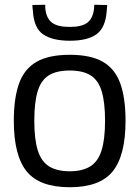

<svg xmlns="http://www.w3.org/2000/svg" viewBox="-20 -776 585 806"><path d="M38 -269Q38 -364 60 -425.5Q82 -487 133.5 -516.5Q185 -546 273 -546Q361 -546 412 -516.5Q463 -487 485 -425.5Q507 -364 507 -269Q507 -123 453 -56.5Q399 10 273 10Q146 10 92 -56.5Q38 -123 38 -269ZM124 -269Q124 -190 139 -143.5Q154 -97 187 -77Q220 -57 273 -57Q325 -57 358 -77Q391 -97 406 -143.5Q421 -190 421 -269Q421 -346 407 -392.5Q393 -439 360.5 -459.5Q328 -480 273 -480Q217 -480 184.5 -459.5Q152 -439 138 -392.5Q124 -346 124 -269ZM273 -605Q201 -605 161.5 -631.5Q122 -658 118 -731Q117 -737 116.5 -743Q116 -749 116 -755L170 -756Q170 -753 170 -749Q170 -745 170 -742Q174 -700 197.5 -681.5Q221 -663 273 -663Q324 -663 347.5 -681.5Q371 -700 375 -742Q375 -751 376 -756L430 -755Q430 -749 429 -742.5Q428 -736 428 -730Q423 -660 385.5 -632.5Q348 -605 273 -605Z"/></svg>

Font: Georama
Style: Regular
Weight: 400
Designer: Jean-Baptiste Levee
Foundry: Production Type
Version: Version 1.000